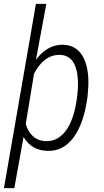

<svg xmlns="http://www.w3.org/2000/svg" viewBox="-35 -770 539 993"><path d="M211.4 10.3Q127 8.3 86.9 -62L39.1 203.1H-14.6L150.9 -750H204.6L150.9 -460.9Q210.4 -540.5 292 -538.6Q358.9 -536.6 392.1 -480.2Q425.3 -423.8 421.9 -325.7L418 -272.5L416.5 -262.2Q397.9 -129.4 344.7 -58.3Q291.5 12.7 211.4 10.3ZM364.3 -272.5Q370.1 -323.2 367.7 -358.9Q359.9 -482.9 275.4 -486.3Q192.9 -487.8 141.1 -389.2L98.1 -128.9Q109.9 -87.9 136.5 -64.5Q163.1 -41 202.1 -40Q260.7 -38.1 301.8 -89.1Q342.8 -140.1 359.9 -242.7Z"/></svg>

Font: TypoPRO Roboto
Style: Italic
Weight: 300
Italic angle: -12°
Designer: Google
Version: Version 2.136; 2016